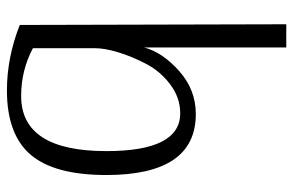

<svg xmlns="http://www.w3.org/2000/svg" viewBox="-166 -668 846 554"><g transform="rotate(90 257.0 -391.0)"><path d="M119 -241V-63Q183 -29 257 -29Q416 -29 416 -275Q416 -488 307 -488Q262 -488 224 -459.5Q186 -431 164.5 -390Q143 -349 131 -309.5Q119 -270 119 -241ZM52 -25 50 -794H117V-384Q131 -437 185 -485Q239 -533 309 -533Q485 -533 485 -275Q485 -125 426.5 -56.5Q368 12 241 12Q146 12 52 -25Z"/></g></svg>

Font: Afta sans
Style: Regular
Weight: 400
Designer: par.qink
Foundry: Oriol Esparraguera Font
Version: Version 1.000